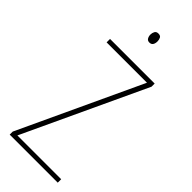

<svg xmlns="http://www.w3.org/2000/svg" viewBox="-290 -949 989 989"><g transform="rotate(45 204.0 -455.0)"><path d="M381 0H31V-22L342 -689H48V-714H373V-691L62 -25H381ZM205 -910Q220 -910 225 -900Q230 -890 230 -878Q230 -863 224 -853.5Q218 -844 204 -844Q191 -844 185 -854Q179 -864 179 -877Q179 -889 184.5 -899.5Q190 -910 205 -910Z"/></g></svg>

Font: Noto Sans Bengali Condensed Thin
Style: Regular
Weight: 100
Width: 3
Designer: Joana Ranito - Universal Thirst; Jelle Bosma - Monotype Design Team
Foundry: Universal Thirst ehf.
Version: Version 3.000; ttfautohint (v1.8.4.7-5d5b)